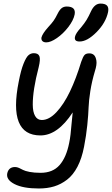

<svg xmlns="http://www.w3.org/2000/svg" viewBox="-20 -779 631 1083"><path d="M429.2 -544.9Q413.1 -544.9 406.7 -551.3Q400.4 -557.6 402.8 -570.8Q406.2 -590.3 437 -624Q456.5 -647.5 468.3 -666.7Q480 -686 494.1 -716.8Q514.2 -758.8 546.9 -758.8Q572.8 -758.8 583.5 -747.6Q594.2 -736.3 589.8 -711.9Q577.1 -650.9 524.7 -597.9Q472.2 -544.9 429.2 -544.9ZM241.2 -540Q226.6 -540 219.2 -547.4Q211.9 -554.7 213.9 -567.9Q219.7 -589.8 252 -626Q272.5 -647.9 283 -663.1Q293.5 -678.2 305.2 -702.1Q315.9 -723.6 327.6 -732.9Q339.4 -742.2 356 -742.2Q409.7 -742.2 400.9 -696.8Q394 -663.6 365 -626Q335.9 -588.4 300.8 -564.2Q265.6 -540 241.2 -540ZM199.2 284.2Q110.4 284.2 61.8 259.3Q13.2 234.4 21 198.2Q29.3 163.1 64.9 163.1Q75.7 163.1 87.2 168.2Q98.6 173.3 109.6 179.4Q120.6 185.5 146.7 190.7Q172.9 195.8 209 195.8Q277.8 195.8 315.9 152.3Q354 108.9 370.1 27.8Q375 4.4 377.9 -20.8Q380.9 -45.9 383.8 -81.8Q386.7 -117.7 390.1 -145Q305.2 -15.1 208 -15.1Q24.4 -15.1 85.9 -319.8Q98.1 -383.3 112.8 -419.7Q127.4 -456.1 140.6 -467.5Q153.8 -479 170.9 -479Q195.8 -479 202.4 -461.7Q209 -444.3 198.2 -399.9Q181.2 -335 172.9 -282.2Q164.6 -229.5 164.8 -188.5Q165 -147.5 178 -124.8Q190.9 -102.1 215.8 -102.1Q256.8 -102.1 298.3 -146.2Q339.8 -190.4 374.5 -262.7Q409.2 -335 438 -430.2Q448.2 -459.5 456.8 -468.8Q465.3 -478 483.9 -478Q499.5 -478 509.8 -468.8Q520 -459.5 523.7 -437Q527.3 -414.6 515.1 -377Q498 -319.3 489.5 -265.4Q481 -211.4 479.7 -172.9Q478.5 -134.3 472.4 -73.7Q466.3 -13.2 454.1 48.8Q441.4 114.7 417 161.4Q392.6 208 358.4 234.4Q324.2 260.7 285.4 272.5Q246.6 284.2 199.2 284.2Z"/></svg>

Font: Shantell Sans Bouncy
Style: Italic
Weight: 400
Italic angle: -11.31°
Designer: Stephen Nixon, Anya Danilova, Shantell Martin
Foundry: Arrow Type
Version: Version 1.006;[9816181b4]